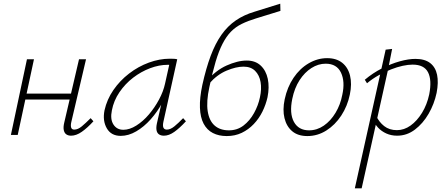

<svg xmlns="http://www.w3.org/2000/svg" viewBox="-20 -731 2428 1040"><path d="M365 4Q350 4 339.5 -3Q329 -10 325.5 -26Q322 -42 328 -67L408 -410H446L366 -69Q362 -51 365.5 -40Q369 -29 382 -29Q402 -29 423 -46.5Q444 -64 471 -91L486 -74Q453 -38 423 -17Q393 4 365 4ZM39 0 126 -410H164L76 0ZM97 -192 103 -224H388L381 -192Z M634 5Q582 5 558.5 -36Q535 -77 546 -133Q559 -192 594 -243Q629 -294 679 -332.5Q729 -371 786.5 -392Q844 -413 900 -413Q912 -413 922 -412.5Q932 -412 940 -410L865 -71Q856 -29 884 -29Q903 -29 924.5 -46.5Q946 -64 972 -91L987 -74Q953 -37 924 -16.5Q895 4 868 4Q852 4 841.5 -3Q831 -10 828 -25Q825 -40 830 -63L871 -243L898 -277Q887 -226 860 -176Q833 -126 796.5 -85Q760 -44 718 -19.5Q676 5 634 5ZM648 -28Q682 -28 718.5 -51Q755 -74 786.5 -111Q818 -148 841.5 -192Q865 -236 874 -278L900 -395L920 -378Q915 -379 906 -379.5Q897 -380 889 -380Q842 -380 793 -361.5Q744 -343 701 -310Q658 -277 627 -231.5Q596 -186 586 -133Q576 -85 594.5 -56.5Q613 -28 648 -28Z M1208 6Q1165 6 1133 -10.5Q1101 -27 1083 -61Q1065 -95 1063 -147.5Q1061 -200 1076 -271Q1096 -361 1121 -428Q1146 -495 1179.5 -542.5Q1213 -590 1257.5 -620.5Q1302 -651 1360 -668L1498 -711L1499 -672L1366 -631Q1323 -618 1289.5 -601.5Q1256 -585 1231 -559.5Q1206 -534 1185.5 -494Q1165 -454 1148 -397Q1131 -340 1114 -259Q1097 -181 1105 -129Q1113 -77 1142.5 -51Q1172 -25 1220 -25Q1265 -25 1299 -51Q1333 -77 1356 -118.5Q1379 -160 1388 -204Q1398 -249 1391.5 -286.5Q1385 -324 1362 -347Q1339 -370 1299 -370Q1259 -370 1207.5 -348.5Q1156 -327 1113 -278L1101 -294Q1124 -321 1151 -342Q1178 -363 1207 -376Q1236 -389 1263.5 -396Q1291 -403 1317 -403Q1363 -403 1392 -376Q1421 -349 1430.5 -304Q1440 -259 1429 -204Q1420 -164 1401.5 -126.5Q1383 -89 1354.5 -59Q1326 -29 1289.5 -11.5Q1253 6 1208 6Z M1645 6Q1594 6 1563 -20Q1532 -46 1521 -91Q1510 -136 1522 -193Q1536 -259 1570 -309.5Q1604 -360 1652 -388Q1700 -416 1752 -416Q1802 -416 1833.5 -391Q1865 -366 1876 -321.5Q1887 -277 1875 -219Q1862 -156 1828.5 -105Q1795 -54 1747.5 -24Q1700 6 1645 6ZM1654 -25Q1697 -25 1734 -50.5Q1771 -76 1797.5 -120Q1824 -164 1834 -217Q1850 -289 1827 -337.5Q1804 -386 1744 -386Q1704 -386 1667 -362.5Q1630 -339 1602.5 -296.5Q1575 -254 1563 -195Q1547 -117 1572 -71Q1597 -25 1654 -25Z M1902 289 2069 -462 2104 -466 2081 -350 1939 289ZM2131 4Q2099 4 2072.5 -8Q2046 -20 2027.5 -40Q2009 -60 2000 -86L2018 -103Q2033 -70 2061 -48Q2089 -26 2130 -26Q2169 -26 2204 -51Q2239 -76 2266 -120Q2293 -164 2305 -220Q2320 -298 2298.5 -339.5Q2277 -381 2215 -381Q2191 -381 2161 -374.5Q2131 -368 2098 -355Q2065 -342 2031.5 -323.5Q1998 -305 1968 -280L1956 -299Q2000 -336 2049.5 -361Q2099 -386 2146 -399Q2193 -412 2230 -412Q2281 -412 2310 -389.5Q2339 -367 2347.5 -326Q2356 -285 2345 -228Q2332 -167 2301.5 -114.5Q2271 -62 2227.5 -29Q2184 4 2131 4Z"/></svg>

Font: Ysabeau Infant ExtraLight
Style: Italic
Weight: 250
Italic angle: -12°
Designer: Christian Thalmann (Catharsis Fonts)
Version: Version 2.001;gftools[0.9.30]; featfreeze: ss01,ss02,lnum